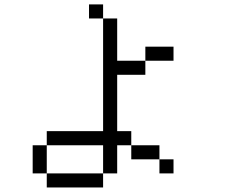

<svg xmlns="http://www.w3.org/2000/svg" viewBox="-20 -832 1040 852"><path d="M750 -62.5V-125H687.5V-62.5ZM750 -562.5V-625H625V-562.5H500V-750H437.5Q437.5 -750 437.5 -250H187.5V-187.5H125Q125 -187.5 125 -62.5H187.5V0H437.5V-62.5H187.5Q187.5 -62.5 187.5 -187.5H437.5Q437.5 -187.5 437.5 -62.5H500Q500 -62.5 500 -187.5H562.5V-125H687.5V-187.5H562.5V-250H500Q500 -250 500 -500H625V-562.5ZM437.5 -750V-812.5H375V-750Z"/></svg>

Font: Unifont
Style: Regular
Weight: 500
Version: Version 15.1.04